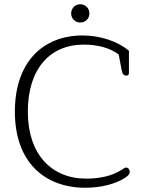

<svg xmlns="http://www.w3.org/2000/svg" viewBox="-20 -873 687 904"><path d="M358 -767C382 -767 401 -785 401 -810C401 -834 382 -853 358 -853C334 -853 315 -834 315 -810C315 -785 334 -767 358 -767ZM382 11C458 11 524 -8 564 -33C578 -41 591 -51 591 -65C591 -75 584 -84 574 -84C568 -84 564 -81 555 -75C509 -44 448 -32 386 -32C222 -32 111 -147 111 -347C111 -548 214 -663 375 -663C439 -663 500 -647 539 -616L552 -547C556 -526 561 -517 574 -517C584 -517 587 -522 587 -529V-634C535 -678 453 -706 369 -706C185 -706 50 -584 50 -347C50 -111 189 11 382 11Z"/></svg>

Font: Maitree Light
Style: Regular
Weight: 300
Designer: CadsonDemak Team
Foundry: CadsonDemak
Version: Version 1.000;PS 001.000;hotconv 1.0.88;makeotf.lib2.5.64775